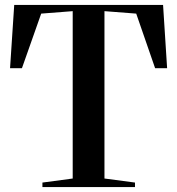

<svg xmlns="http://www.w3.org/2000/svg" viewBox="-20 -763 722 783"><path d="M276.5 -35V-717.5L148 -707.5L69.5 -485H21L38 -743H645L661.5 -485H612.5L535.5 -707.5L406 -717.5V-35L530.5 -18.5V0H153V-18.5Z"/></svg>

Font: Merriweather 144pt SemiBold
Style: Regular
Weight: 600
Version: Version 2.100